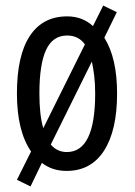

<svg xmlns="http://www.w3.org/2000/svg" viewBox="-20 -606 485 692"><path d="M402 -269Q402 -136 355 -63Q308 10 220 10Q168 10 131 -19L90 66L41 42L92 -60Q41 -134 41 -269Q41 -406 87.5 -476.5Q134 -547 222 -547Q277 -547 315 -512L352 -586L401 -562L356 -470Q402 -397 402 -269ZM122 -269Q122 -191 136 -144L286 -446Q263 -478 222 -478Q170 -478 146 -426Q122 -374 122 -269ZM323 -269Q323 -305 319.5 -333.5Q316 -362 311 -384L163 -85Q186 -58 221 -58Q323 -58 323 -269Z"/></svg>

Font: Noto Sans Oriya ExtCond
Style: Regular
Weight: 400
Width: 2
Designer: Amélie Bonet and Sol Matas
Foundry: Google LLC
Version: Version 2.006; ttfautohint (v1.8.4.7-5d5b)